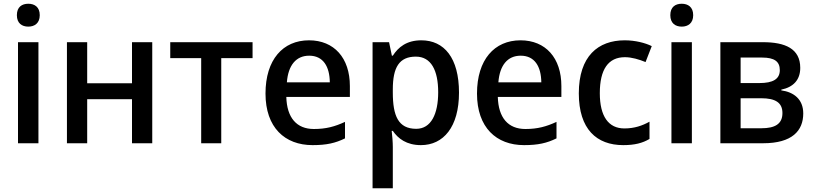

<svg xmlns="http://www.w3.org/2000/svg" viewBox="-20 -764 4345 1024"><path d="M131 -744C97 -744 70 -727 70 -683C70 -640 97 -622 131 -622C164 -622 192 -640 192 -683C192 -727 164 -744 131 -744ZM185 -539H76V0H185Z M445 -539H337V0H445V-235H684V0H792V-539H684V-320H445Z M1327 -454V-539H888V-454H1053V0H1160V-454Z M1628 -549C1489 -549 1396 -446 1396 -265C1396 -84 1499 10 1647 10C1722 10 1769 -1 1820 -26V-114C1766 -89 1719 -76 1654 -76C1562 -76 1510 -136 1507 -247H1846V-305C1846 -455 1762 -549 1628 -549ZM1629 -467C1704 -467 1738 -409 1739 -325H1510C1517 -416 1559 -467 1629 -467Z M2227 -549C2148 -549 2104 -512 2075 -467H2070L2055 -539H1967V240H2075V20C2075 -5 2072 -42 2069 -66H2075C2103 -25 2148 10 2225 10C2345 10 2428 -87 2428 -270C2428 -455 2349 -549 2227 -549ZM2198 -462C2279 -462 2317 -389 2317 -272C2317 -156 2279 -77 2200 -77C2104 -77 2075 -146 2075 -271V-287C2075 -405 2109 -462 2198 -462Z M2756 -549C2617 -549 2524 -446 2524 -265C2524 -84 2627 10 2775 10C2850 10 2897 -1 2948 -26V-114C2894 -89 2847 -76 2782 -76C2690 -76 2638 -136 2635 -247H2974V-305C2974 -455 2890 -549 2756 -549ZM2757 -467C2832 -467 2866 -409 2867 -325H2638C2645 -416 2687 -467 2757 -467Z M3304 10C3365 10 3407 -1 3444 -23V-115C3406 -94 3364 -79 3310 -79C3225 -79 3179 -144 3179 -267C3179 -394 3224 -459 3313 -459C3349 -459 3389 -447 3423 -433L3456 -518C3422 -535 3368 -549 3312 -549C3170 -549 3067 -465 3067 -266C3067 -75 3162 10 3304 10Z M3616 -744C3582 -744 3555 -727 3555 -683C3555 -640 3582 -622 3616 -622C3649 -622 3677 -640 3677 -683C3677 -727 3649 -744 3616 -744ZM3670 -539H3561V0H3670Z M4248 -402C4248 -505 4167 -539 4049 -539H3822V0H4050C4205 0 4264 -67 4264 -159C4264 -235 4213 -273 4147 -282V-286C4210 -299 4248 -337 4248 -402ZM4139 -390C4139 -342 4102 -321 4030 -321H3930V-457H4045C4110 -457 4139 -436 4139 -390ZM4153 -161C4153 -102 4112 -80 4041 -80H3930V-240H4040C4115 -240 4153 -217 4153 -161Z"/></svg>

Font: Noto Sans Thai Medium
Style: Regular
Weight: 500
Designer: Monotype Design Team
Foundry: Monotype Imaging Inc.
Version: Version 1.901